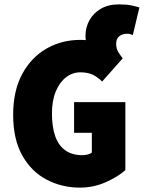

<svg xmlns="http://www.w3.org/2000/svg" viewBox="-20 -844 656 876"><path d="M540 -578 402 -572Q389 -596 379.5 -626.5Q370 -657 370 -680Q370 -719 388 -751.5Q406 -784 440 -804Q474 -824 522 -824Q557 -824 578.5 -819.5Q600 -815 616 -810L586 -684Q579 -687 573.5 -688.5Q568 -690 560 -690Q539 -690 524.5 -679Q510 -668 510 -644Q510 -622 520 -606Q530 -590 540 -578ZM345 12Q262 12 192.5 -24.5Q123 -61 81.5 -135Q40 -209 40 -320Q40 -430 81.5 -506.5Q123 -583 192.5 -622.5Q262 -662 346 -662Q412 -662 460 -636.5Q508 -611 540 -578L446 -472Q426 -492 403.5 -503Q381 -514 346 -514Q311 -514 281.5 -491.5Q252 -469 234.5 -427Q217 -385 217 -326Q217 -265 232 -222.5Q247 -180 278 -158Q309 -136 355 -136Q367 -136 379.5 -139Q392 -142 399 -148V-238H318V-378H552V-68Q519 -38 463 -13Q407 12 345 12Z"/></svg>

Font: Source Code Pro ExtraLight Black
Style: Regular
Weight: 900
Monospace: yes
Version: Version 1.018;hotconv 1.0.116;makeotfexe 2.5.65601